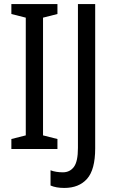

<svg xmlns="http://www.w3.org/2000/svg" viewBox="-20 -734 567 946"><path d="M263 0H36V-49L107 -67V-647L36 -665V-714H263V-665L192 -647V-67L263 -49ZM297 192Q256 192 229 180V105Q242 110 257.5 112.5Q273 115 290 115Q324 115 344 88.5Q364 62 364 -5V-714H449V-3Q449 102 409 147Q369 192 297 192Z"/></svg>

Font: Noto Sans Malayalam Condensed
Style: Regular
Weight: 400
Width: 3
Designer: Jelle Bosma - Monotype Design Team
Foundry: Monotype Imaging Inc.
Version: Version 2.104; ttfautohint (v1.8.4.7-5d5b)